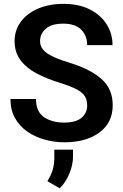

<svg xmlns="http://www.w3.org/2000/svg" viewBox="-20 -741 650 1013"><path d="M439.9 -184.6Q439.9 -211.9 428.5 -231.9Q417 -252 385.5 -269Q354 -286.1 293.9 -304.7Q227.5 -325.2 173.8 -353.3Q120.1 -381.3 88.6 -422.9Q57.1 -464.4 57.1 -523.9Q57.1 -582.5 90.1 -626.7Q123 -670.9 181.4 -695.8Q239.7 -720.7 315.4 -720.7Q394.5 -720.7 452.4 -691.9Q510.3 -663.1 542 -613.8Q573.7 -564.5 573.7 -502.9H439.9Q439.9 -552.2 408.7 -584.2Q377.4 -616.2 313.5 -616.2Q252 -616.2 221.7 -589.6Q191.4 -563 191.4 -523.9Q191.4 -485.8 228.3 -460.2Q265.1 -434.6 338.9 -412.6Q455.6 -377.4 515.1 -324.7Q574.7 -272 574.7 -185.5Q574.7 -94.2 504.9 -42.2Q435.1 9.8 318.8 9.8Q267.1 9.8 216.6 -4.2Q166 -18.1 125 -46.1Q84 -74.2 59.6 -117.2Q35.2 -160.2 35.2 -218.8H169.9Q169.9 -151.4 212.4 -122.8Q254.9 -94.2 318.8 -94.2Q379.9 -94.2 409.9 -119.4Q439.9 -144.5 439.9 -184.6ZM365.2 48.8V85Q365.2 128.9 345.7 175.5Q326.2 222.2 294.9 252.4L230 214.8Q247.1 188 256.8 158.7Q266.6 129.4 266.6 90.3V48.8Z"/></svg>

Font: Vazirmatn RD UI FD SemiBold
Style: Regular
Weight: 600
Designer: Saber Rastikerdar
Foundry: Saber Rastikerdar
Version: Version 33.003